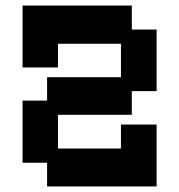

<svg xmlns="http://www.w3.org/2000/svg" viewBox="-20 -658 643 689"><path d="M149 11V-74H61V-297H149V-381H414V-501H188V-416H61V-638H453V-552H542V-331H453V-246H188V-125H414V-211H542V11Z"/></svg>

Font: Pixelify Sans
Style: Bold
Weight: 700
Designer: Stefie Justprince
Foundry: Typecalism Foundryline
Version: Version 1.000